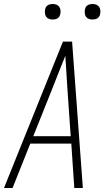

<svg xmlns="http://www.w3.org/2000/svg" viewBox="-24 -944 544 964"><path d="M-4 0 292 -735H338L392 0H349L334 -223H128L39 0ZM331 -260 315 -490Q312 -534 309.5 -577.5Q307 -621 304 -664Q287 -621 269.5 -577.5Q252 -534 235 -490L143 -260ZM441 -846Q431 -846 422.5 -849Q414 -852 408.5 -859Q403 -866 402 -875.5Q401 -885 402 -895Q403 -901 406 -907Q409 -913 415 -917Q421 -921 427.5 -922.5Q434 -924 440 -924Q450 -924 458.5 -921Q467 -918 472.5 -911Q478 -904 479.5 -894.5Q481 -885 479 -875Q478 -869 475 -863Q472 -857 466.5 -853Q461 -849 454 -847.5Q447 -846 441 -846ZM241 -846Q231 -846 222.5 -849Q214 -852 208.5 -859Q203 -866 202 -875.5Q201 -885 202 -895Q203 -901 206 -907Q209 -913 215 -917Q221 -921 227.5 -922.5Q234 -924 240 -924Q250 -924 258.5 -921Q267 -918 272.5 -911Q278 -904 279.5 -894.5Q281 -885 279 -875Q278 -869 275 -863Q272 -857 266.5 -853Q261 -849 254 -847.5Q247 -846 241 -846Z"/></svg>

Font: Iosevka SS18 Extralight
Style: Italic
Weight: 200
Italic angle: -9°
Monospace: yes
Designer: Belleve Invis
Foundry: Belleve Invis
Version: Version 25.1.1; ttfautohint (v1.8.4)